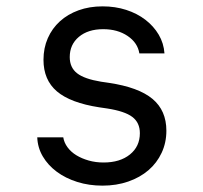

<svg xmlns="http://www.w3.org/2000/svg" viewBox="-20 -570 640 604"><path d="M97.2 -138Q98.4 -105.4 114.7 -77.8Q131 -50.2 158.6 -29.7Q186.2 -9.2 223.1 2.4Q260 14 302.4 14Q346.4 14 383.5 1.1Q420.6 -11.8 447.1 -34.6Q473.6 -57.4 488.5 -89.3Q503.4 -121.2 503.4 -158.8Q503.4 -222.4 459.7 -258.9Q416 -295.4 322.4 -309.4L297.8 -313Q245.4 -321.6 222.4 -339.6Q199.4 -357.6 199.4 -390.4Q199.4 -430 228.2 -454.1Q257 -478.2 304.6 -478.2Q349.8 -478.2 381.4 -456.9Q413 -435.6 418.4 -402H497.4Q495.2 -434 479.3 -460.9Q463.4 -487.8 437.4 -507.8Q411.4 -527.8 377 -538.9Q342.6 -550 302.6 -550Q261.2 -550 227.1 -537.6Q193 -525.2 168.5 -503Q144 -480.8 130.4 -449.9Q116.8 -419 116.8 -382Q116.8 -318.4 159.2 -282.4Q201.6 -246.4 292.2 -232.4L316.8 -228.8Q372.4 -220.2 396.2 -202.2Q420 -184.2 420 -151Q420 -109.2 388.7 -84Q357.4 -58.8 305.8 -58.8Q281 -58.8 259.1 -65Q237.2 -71.2 220.2 -81.6Q203.2 -92 192.4 -106.7Q181.6 -121.4 179 -138Z"/></svg>

Font: CommitMonoV143 ExtLt
Style: Regular
Weight: 200
Monospace: yes
Designer: Eigil Nikolajsen
Foundry: Eigil Nikolajsen
Version: Version 1.143